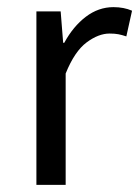

<svg xmlns="http://www.w3.org/2000/svg" viewBox="-20 -518 390 538"><path d="M82 0V-486H150L157 -398H160Q185 -444 220.5 -471Q256 -498 298 -498Q327 -498 350 -488L334 -416Q322 -420 312 -422Q302 -424 287 -424Q256 -424 222.5 -399Q189 -374 164 -312V0Z"/></svg>

Font: Giro Regular
Style: Regular
Weight: 400
Designer: Paul D. Hunt
Foundry: Adobe Systems Incorporated
Version: Version 1.000;PS 1.0;hotconv 1.0.88;makeotf.lib2.5.647800